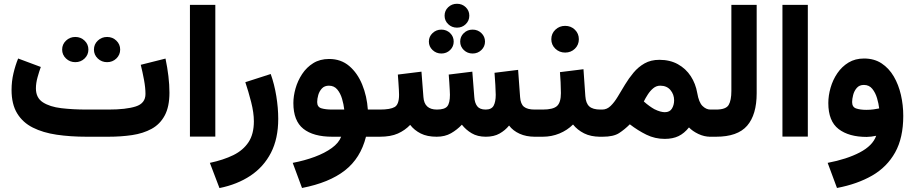

<svg xmlns="http://www.w3.org/2000/svg" viewBox="-20 -710 4750 997"><path d="M542.5 0H429.7Q345.2 0 274.2 -10.5Q203.1 -21 150.6 -47.4Q98.1 -73.7 69.1 -121.3Q40 -168.9 40 -243.2Q40 -287.1 49.8 -328.9Q59.6 -370.6 74.2 -406.2L191.9 -362.3Q183.6 -339.4 175 -308.8Q166.5 -278.3 166.5 -251Q166.5 -202.1 202.6 -178.7Q238.8 -155.3 298.6 -148.2Q358.4 -141.1 429.7 -141.1H543.9Q634.3 -141.1 684.8 -157.2Q735.4 -173.3 735.4 -222.2Q735.4 -254.4 727.8 -295.4Q720.2 -336.4 710.9 -373.5L839.4 -405.8Q849.1 -359.9 854.5 -314.7Q859.9 -269.5 859.9 -229Q859.9 -155.8 835.4 -110.4Q811 -64.9 767.3 -41Q723.6 -17.1 666 -8.5Q608.4 0 542.5 0ZM467.8 -452.6Q467.8 -480 487.8 -499Q507.8 -518.1 536.1 -518.1Q564.5 -518.1 584.2 -499Q604 -480 604 -452.6Q604 -425.3 584.2 -406.2Q564.5 -387.2 536.1 -387.2Q507.8 -387.2 487.8 -406.2Q467.8 -425.3 467.8 -452.6ZM302.7 -452.6Q302.7 -480 322.8 -499Q342.8 -518.1 371.1 -518.1Q399.4 -518.1 419.2 -499Q439 -480 439 -452.6Q439 -425.3 419.2 -406.2Q399.4 -387.2 371.1 -387.2Q342.8 -387.2 322.8 -406.2Q302.7 -425.3 302.7 -452.6Z M1098.1 -684.6V-0.5H966.3V-684.6Z M1119.6 266.6 1069.8 135.7Q1140.6 120.6 1191.7 95.5Q1242.7 70.3 1270.5 28.3Q1298.3 -13.7 1298.3 -80.1Q1298.3 -124.5 1284.2 -179.9Q1270 -235.4 1253.9 -283.2L1385.7 -325.7Q1404.8 -272.5 1414.8 -210.9Q1424.8 -149.4 1424.8 -92.8Q1424.8 9.8 1387 83.3Q1349.1 156.7 1280.5 202.4Q1211.9 248 1119.6 266.6Z M1689 -403.8Q1750.5 -403.8 1793.5 -367.2Q1836.4 -330.6 1860.8 -270.8Q1885.3 -210.9 1890.1 -141.1H1926.8V0H1880.4Q1852.5 111.3 1771 175Q1689.5 238.8 1548.3 266.1L1500 135.7Q1561.5 124 1614 104.5Q1666.5 85 1702.9 58.6Q1739.3 32.2 1751.5 0H1705.6Q1606.9 0 1555.2 -41.3Q1503.4 -82.5 1503.4 -174.8Q1503.4 -210.9 1514.6 -250.7Q1525.9 -290.5 1548.8 -325.4Q1571.8 -360.4 1606.7 -382.1Q1641.6 -403.8 1689 -403.8ZM1705.1 -141.1H1767.6Q1764.6 -168.5 1756.1 -197.3Q1747.6 -226.1 1731.2 -245.6Q1714.8 -265.1 1688 -265.1Q1665 -265.1 1651.6 -250.7Q1638.2 -236.3 1632.6 -216.6Q1627 -196.8 1627 -180.2Q1627 -154.3 1648.7 -147.7Q1670.4 -141.1 1705.1 -141.1Z M2288.6 -628.4Q2288.6 -654.8 2307.4 -672.6Q2326.2 -690.4 2353 -690.4Q2379.9 -690.4 2398.4 -672.6Q2417 -654.8 2417 -628.4Q2417 -602.5 2398.4 -584.5Q2379.9 -566.4 2353 -566.4Q2326.2 -566.4 2307.4 -584.5Q2288.6 -602.5 2288.6 -628.4ZM2369.6 -494.1Q2369.6 -520 2388.4 -538.1Q2407.2 -556.2 2434.1 -556.2Q2460.9 -556.2 2479.7 -538.1Q2498.5 -520 2498.5 -494.1Q2498.5 -468.3 2479.7 -450.2Q2460.9 -432.1 2434.1 -432.1Q2407.2 -432.1 2388.4 -450.2Q2369.6 -468.3 2369.6 -494.1ZM2207 -494.1Q2207 -520 2226.1 -538.1Q2245.1 -556.2 2272 -556.2Q2298.8 -556.2 2317.4 -538.1Q2335.9 -520 2335.9 -494.1Q2335.9 -468.3 2317.4 -450.2Q2298.8 -432.1 2272 -432.1Q2245.1 -432.1 2226.1 -450.2Q2207 -468.3 2207 -494.1ZM2502.9 0Q2459.5 0 2429.2 -18.1Q2398.9 -36.1 2378.4 -62.5Q2353.5 -36.1 2322 -18.1Q2290.5 0 2247.6 0Q2198.2 0 2164.8 -16.8Q2131.3 -33.7 2109.9 -61.5Q2083 -33.2 2045.9 -16.6Q2008.8 0 1952.1 0H1907.2V-141.1H1953.1Q2006.8 -141.1 2029.5 -154.3Q2052.2 -167.5 2052.2 -217.8Q2052.2 -225.6 2051.3 -243.7Q2050.3 -261.7 2048.8 -283.4Q2047.4 -305.2 2045.9 -322.8L2168.5 -337.9L2178.7 -206.1Q2183.1 -141.1 2248.5 -141.1Q2289.1 -141.1 2302.7 -158Q2316.4 -174.8 2316.4 -217.8Q2316.4 -224.6 2315.4 -242.9Q2314.5 -261.2 2313 -283.2Q2311.5 -305.2 2310.1 -322.8L2432.6 -337.9L2442.9 -206.1Q2444.8 -175.8 2458 -158.4Q2471.2 -141.1 2502 -141.1Q2532.2 -141.1 2543.2 -161.1Q2554.2 -181.2 2554.2 -217.8Q2554.2 -235.4 2552.2 -268.6Q2550.3 -301.8 2547.9 -332L2670.4 -347.2L2680.7 -206.1Q2683.1 -169.9 2700.9 -155.5Q2718.8 -141.1 2756.3 -141.1H2771V0H2757.3Q2712.4 0 2678 -15.6Q2643.6 -31.2 2623.5 -58.1Q2603.5 -33.2 2574.2 -16.6Q2544.9 0 2502.9 0Z M2887.7 -335.4 3009.8 -350.6 3019.5 -210.9Q3022 -173.8 3040 -157.5Q3058.1 -141.1 3097.7 -141.1H3107.9V0H3096.7Q3047.9 0 3012.9 -17.6Q2978 -35.2 2955.6 -63.5Q2925.8 -33.7 2885 -16.8Q2844.2 0 2798.3 0H2751.5V-141.1H2798.3Q2852.1 -141.1 2872.3 -159.4Q2892.6 -177.7 2892.6 -226.6Q2892.6 -255.4 2891.1 -282.5Q2889.6 -309.6 2887.7 -335.4ZM2842.8 -506.3Q2842.8 -535.6 2863.8 -555.7Q2884.8 -575.7 2914.6 -575.7Q2944.8 -575.7 2965.3 -555.7Q2985.8 -535.6 2985.8 -506.3Q2985.8 -477.1 2965.3 -457Q2944.8 -437 2914.6 -437Q2884.8 -437 2863.8 -457Q2842.8 -477.1 2842.8 -506.3Z M3109.9 0H3088.4L3088.9 -141.1H3107.4Q3131.3 -141.1 3150.6 -159.7Q3169.9 -178.2 3187.7 -207.8Q3205.6 -237.3 3225.3 -270.3Q3245.1 -303.2 3269.8 -332.8Q3294.4 -362.3 3327.1 -380.9Q3359.9 -399.4 3403.8 -399.4Q3459 -399.4 3500.2 -376.5Q3541.5 -353.5 3566.9 -314.5Q3592.3 -275.4 3600.6 -227.1Q3608.9 -178.2 3627.9 -159.7Q3647 -141.1 3668.5 -141.1H3681.2V0H3668Q3636.7 0 3606.4 -14.4Q3576.2 -28.8 3557.6 -48.3Q3533.2 -17.6 3503.4 -3.2Q3473.6 11.2 3431.6 11.2Q3380.9 11.2 3336.7 -10.5Q3292.5 -32.2 3250.5 -64.5Q3223.6 -37.6 3194.6 -18.8Q3165.5 0 3109.9 0ZM3408.2 -265.1Q3388.2 -265.1 3372.1 -251.7Q3356 -238.3 3343.8 -219.2Q3331.5 -200.2 3323.2 -183.1Q3338.4 -169.4 3352.1 -159.7Q3365.7 -149.9 3377.9 -143.1Q3394.5 -134.8 3408.2 -131.1Q3421.9 -127.4 3432.1 -127.4Q3458 -127.4 3469.2 -146.2Q3480.5 -165 3480.5 -189Q3480.5 -219.7 3461.4 -242.4Q3442.4 -265.1 3408.2 -265.1Z M3661.6 -141.1H3698.7Q3749.5 -141.1 3763.7 -165Q3777.8 -189 3777.8 -237.8V-684.6H3909.2V-226.1Q3909.2 -114.3 3859.6 -57.1Q3810.1 0 3698.2 0H3661.6Z M4174.8 -684.6V-0.5H4043V-684.6Z M4670.4 -108.4Q4670.4 5.9 4628.2 81.5Q4585.9 157.2 4508.8 201.7Q4431.6 246.1 4326.2 266.1L4277.8 135.7Q4377.4 116.7 4444.6 81.5Q4511.7 46.4 4529.8 -4.9Q4517.6 -2.4 4504.4 -0.7Q4491.2 1 4480.5 1Q4387.7 1 4334.5 -40Q4281.2 -81.1 4281.2 -174.8Q4281.2 -213.9 4293 -254.6Q4304.7 -295.4 4328.1 -329.8Q4351.6 -364.3 4386.2 -385.3Q4420.9 -406.2 4466.8 -406.2Q4519.5 -406.2 4557.9 -380.9Q4596.2 -355.5 4621.1 -313Q4646 -270.5 4658.2 -217.3Q4670.4 -164.1 4670.4 -108.4ZM4478.5 -139.6Q4499.5 -139.6 4516.8 -142.1Q4534.2 -144.5 4545.4 -147Q4542.5 -171.9 4534.2 -200.2Q4525.9 -228.5 4509.5 -248.8Q4493.2 -269 4465.8 -269Q4442.4 -269 4429 -253.4Q4415.5 -237.8 4410.2 -216.8Q4404.8 -195.8 4404.8 -180.2Q4404.8 -153.8 4426 -146.7Q4447.3 -139.6 4478.5 -139.6Z"/></svg>

Font: Vazirmatn RD FD ExtraBold
Style: Regular
Weight: 800
Designer: Saber Rastikerdar
Foundry: Saber Rastikerdar
Version: Version 33.003